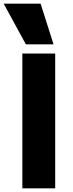

<svg xmlns="http://www.w3.org/2000/svg" viewBox="-46 -1020 395 1040"><path d="M75 0V-730H253V0ZM94 -780 -26 -1000H174L244 -780Z"/></svg>

Font: M PLUS 2 ExtraBold
Style: Regular
Weight: 800
Version: Version 1.001